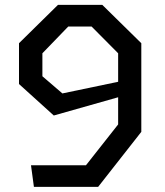

<svg xmlns="http://www.w3.org/2000/svg" viewBox="-20 -750 660 770"><path d="M546.7 -576.7V-221.2L373.5 -0.5H116L104.3 -87.3H324.8L453.8 -251V-536.3L347.2 -643.7H253.8L150 -536.3V-444.2L230.2 -375.3L493.5 -430.3V-371.2L195.7 -286.8L56.2 -413V-576.7L212.5 -730.5H390.2Z"/></svg>

Font: Monaspace Krypton Var
Style: Regular
Weight: 400
Designer: Riley Cran and the Lettermatic Team
Version: Version 1.101 (Monaspace Krypton Var)